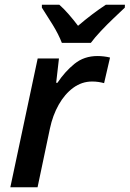

<svg xmlns="http://www.w3.org/2000/svg" viewBox="-20 -786 544 806"><path d="M23.4 0 138.2 -540.5H227.5L215.8 -438.5H221.2Q252.4 -485.4 292.7 -518.1Q333 -550.8 389.2 -550.8Q402.3 -550.8 416.5 -549.1Q430.7 -547.4 441.9 -544.4L417 -437Q406.2 -439.9 393.6 -441.9Q380.9 -443.8 366.7 -443.8Q323.7 -443.8 287.8 -417.7Q252 -391.6 226.6 -346.7Q201.2 -301.8 189.5 -246.1L137.7 0ZM239.7 -606Q225.6 -642.6 200.4 -683.3Q175.3 -724.1 155.8 -753.9V-766.1H229Q247.6 -750 268.6 -725.8Q289.6 -701.7 307.6 -677.7Q367.7 -729 424.3 -766.1H504.4L503.9 -753.9Q485.4 -736.3 457.8 -710.2Q430.2 -684.1 403.8 -656Q377.4 -627.9 361.3 -606Z"/></svg>

Font: Open Sans SemiBold
Style: Italic
Weight: 600
Italic angle: -12°
Designer: Monotype Design Team
Foundry: Monotype Imaging Inc.
Version: Version 3.003; ttfautohint (v1.8.4)